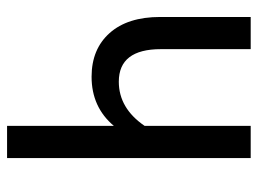

<svg xmlns="http://www.w3.org/2000/svg" viewBox="-113 -616 729 543"><g transform="rotate(-90 251.5 -344.5)"><path d="M475 -256V0H384V-254Q384 -373 292 -373Q217 -373 167 -300V0H76V-689H167V-387Q220 -450 306 -450Q384 -450 429.5 -399Q475 -348 475 -256Z"/></g></svg>

Font: Fira Sans Compressed
Style: Regular
Weight: 400
Width: 1
Designer: bBox Type GmbH & Carrois Corporate GbR & Edenspiekermann AG
Foundry: bBox Type GmbH & Carrois Corporate GbR & Edenspiekermann AG
Version: Version 4.301